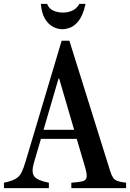

<svg xmlns="http://www.w3.org/2000/svg" viewBox="-38 -972 671 992"><path d="M280.5 -761.5H320.5L531 -89Q538 -66.5 546.2 -54.2Q554.5 -42 570 -36.5Q585.5 -31 613.5 -28V0H330.5V-28Q367.5 -30.5 386.8 -35Q406 -39.5 409.2 -55Q412.5 -70.5 402.5 -105L358.5 -254.5H173.5L137 -130Q123 -82 139 -60.8Q155 -39.5 214.5 -28V0H-17.5V-28Q22.5 -36.5 42.5 -48Q62.5 -59.5 73 -80.5Q83.5 -101.5 94.5 -138.5ZM264.5 -566.5 187 -301.5H345L267.5 -566.5ZM284.5 -821Q260.5 -821 236.5 -833.2Q212.5 -845.5 194.8 -874.2Q177 -903 173 -952H205.5Q214.5 -927.5 237.5 -917.2Q260.5 -907 287.5 -907Q313 -907 335.8 -917.2Q358.5 -927.5 372 -952H404Q391 -893.5 369.5 -865.8Q348 -838 325 -829.5Q302 -821 284.5 -821Z"/></svg>

Font: Libre Caslon Condensed Medium
Style: Regular
Weight: 500
Designer: Pablo Impallari, Rodrigo Fuenzalida, Katja Schimmel, Ertekin Erdin
Foundry: Pablo Impallari, Rodrigo Fuenzalida
Version: Version 2.000; ttfautohint (v1.8.4.7-5d5b);gftools[0.9.33]